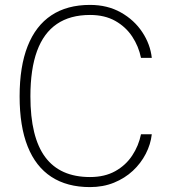

<svg xmlns="http://www.w3.org/2000/svg" viewBox="-20 -753 699 783"><path d="M347 10Q253.5 10 189.5 -31.8Q125.5 -73.5 92.8 -155.8Q60 -238 60 -360Q60 -482 92.8 -565Q125.5 -648 189.5 -690.5Q253.5 -733 347 -733Q418.5 -733 473 -702.2Q527.5 -671.5 560.2 -622Q593 -572.5 599 -517H555Q545.5 -564 519.2 -603.8Q493 -643.5 450 -667.8Q407 -692 347 -692Q266 -692 212 -655.2Q158 -618.5 131 -544.8Q104 -471 104 -360Q104 -193.5 164.5 -112.2Q225 -31 347 -31Q407 -31 450 -55Q493 -79 519.2 -118.8Q545.5 -158.5 555 -205.5H599Q594.5 -164.5 574.5 -125.8Q554.5 -87 521.8 -56.5Q489 -26 444.8 -8Q400.5 10 347 10Z"/></svg>

Font: Public Sans Thin Thin
Style: Regular
Weight: 250
Version: Version 2.001